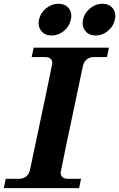

<svg xmlns="http://www.w3.org/2000/svg" viewBox="-50 -981 622 1001"><path d="M362.3 0H-30.3L-20 -48.8H47.4Q96.2 -48.8 106.9 -97.7Q222.7 -644 222.7 -650.9Q222.7 -683.6 182.6 -683.6H115.2L125.5 -732.4H518.1L507.8 -683.6H441.4Q392.6 -683.6 381.8 -634.8Q266.1 -88.4 266.1 -81.5Q266.1 -48.8 306.2 -48.8H372.6ZM448.7 -795.9Q414.1 -795.9 395 -819.3Q380.9 -836.4 380.9 -859.9Q380.9 -868.7 382.8 -878.4Q390.6 -914.1 419.9 -937.7Q449.2 -961.4 483.9 -961.4Q519 -961.4 537.6 -938Q551.3 -920.9 551.3 -898.4Q551.3 -888.7 548.8 -878.4Q541.5 -843.3 512.7 -819.6Q483.9 -795.9 448.7 -795.9ZM219.2 -795.9Q184.6 -795.9 165.5 -819.3Q151.4 -836.4 151.4 -859.9Q151.4 -868.7 153.3 -878.4Q161.1 -914.1 190.4 -937.7Q219.7 -961.4 254.4 -961.4Q289.6 -961.4 308.1 -938Q321.8 -920.9 321.8 -898.4Q321.8 -888.7 319.3 -878.4Q312 -843.3 283.2 -819.6Q254.4 -795.9 219.2 -795.9Z"/></svg>

Font: Munson
Style: Bold Italic
Weight: 700
Italic angle: -12°
Designer: Paul James MIller
Foundry: High-Logic / Made with FontCreator
Version: Version 2.10;May 5, 2019;FontCreator 11.5.0.2430 64-bit